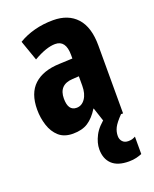

<svg xmlns="http://www.w3.org/2000/svg" viewBox="-148 -643 773 964"><g transform="rotate(-20 239.0 -161.5)"><path d="M255 -560Q336 -560 381 -510.5Q426 -461 426 -363V0H320L296 -73H294Q268 -31 236.5 -10.5Q205 10 156 10Q109 10 81 -15Q53 -40 40 -80.5Q27 -121 27 -165Q27 -252 74.5 -296Q122 -340 211 -343L281 -346V-365Q281 -444 224 -444Q177 -444 108 -404L70 -512Q108 -535 155 -547.5Q202 -560 255 -560ZM247 -249Q172 -245 172 -171Q172 -106 217 -106Q245 -106 263 -132Q281 -158 281 -201V-251ZM362 98Q362 116 373 128Q384 140 404 140Q417 140 426 137Q435 134 442 130V223Q430 228 412.5 232.5Q395 237 372 237Q312 237 282 208.5Q252 180 252 129Q252 95 271.5 57Q291 19 339 -16L415 0Q383 33 372.5 54Q362 75 362 98Z"/></g></svg>

Font: Noto Sans Lao Looped ExtraCondensed ExtraBold
Style: Regular
Weight: 800
Width: 2
Designer: Mark Frömberg, Ben Mitchell
Foundry: The Fontpad Ltd
Version: Version 1.002; ttfautohint (v1.8.4.7-5d5b)